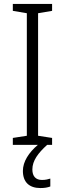

<svg xmlns="http://www.w3.org/2000/svg" viewBox="-20 -734 329 973"><path d="M144 125C144 80 173 42 219 0H244V-35L173 -46V-667L244 -679V-714H45V-679L116 -667V-46L45 -35V0H172C126 39 96 85 96 132C96 189 128 219 185 219C206 219 222 216 235 211V171C226 174 211 178 193 178C161 178 144 159 144 125Z"/></svg>

Font: Noto Sans Telugu SemiCondensed Light
Style: Regular
Weight: 300
Width: 4
Designer: Jelle Bosma - Monotype Design Team
Foundry: Monotype Imaging Inc.
Version: Version 2.005